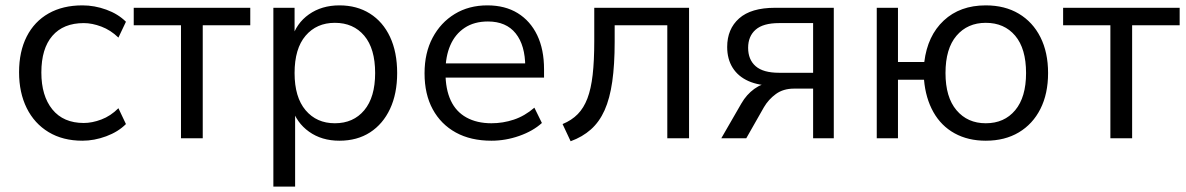

<svg xmlns="http://www.w3.org/2000/svg" viewBox="-20 -515 4418 715"><path d="M287 9Q214 9 161 -23Q108 -55 79.5 -112.5Q51 -170 51 -246Q51 -323 79.5 -379Q108 -435 161 -465Q214 -495 287 -495Q332 -495 376 -479Q420 -463 449 -434L421 -375Q392 -403 357.5 -416Q323 -429 292 -429Q216 -429 175 -381.5Q134 -334 134 -245Q134 -158 175 -107.5Q216 -57 292 -57Q323 -57 357.5 -70Q392 -83 421 -112L449 -53Q420 -24 375.5 -7.5Q331 9 287 9Z M654 0V-421H478V-486H912V-421H735V0Z M998 180V-486H1077V-371H1067Q1083 -428 1130.5 -461.5Q1178 -495 1244 -495Q1309 -495 1357.5 -464.5Q1406 -434 1432.5 -377.5Q1459 -321 1459 -243Q1459 -166 1432.5 -109.5Q1406 -53 1358 -22Q1310 9 1244 9Q1178 9 1131 -24.5Q1084 -58 1067 -114H1079V180ZM1227 -56Q1296 -56 1336.5 -104.5Q1377 -153 1377 -243Q1377 -334 1336.5 -382Q1296 -430 1227 -430Q1159 -430 1118 -382Q1077 -334 1077 -243Q1077 -153 1118 -104.5Q1159 -56 1227 -56Z M1810 9Q1733 9 1677.5 -21.5Q1622 -52 1591.5 -108Q1561 -164 1561 -242Q1561 -318 1591 -374.5Q1621 -431 1673.5 -463Q1726 -495 1795 -495Q1861 -495 1908 -466Q1955 -437 1980.5 -384Q2006 -331 2006 -257V-226H1623V-279H1952L1936 -266Q1936 -346 1900.5 -390.5Q1865 -435 1797 -435Q1746 -435 1710.5 -411.5Q1675 -388 1657 -346.5Q1639 -305 1639 -250V-244Q1639 -183 1658.5 -141Q1678 -99 1717 -77.5Q1756 -56 1810 -56Q1853 -56 1893.5 -69.5Q1934 -83 1970 -114L1998 -57Q1965 -27 1914 -9Q1863 9 1810 9Z M2105 11 2075 -53Q2109 -67 2131.5 -90Q2154 -113 2167.5 -148.5Q2181 -184 2187 -236Q2193 -288 2193 -362V-486H2546V0H2465V-421H2269V-359Q2269 -274 2260 -211Q2251 -148 2231.5 -104.5Q2212 -61 2180.5 -33Q2149 -5 2105 11Z M2666 0 2741 -130Q2760 -163 2789 -184Q2818 -205 2847 -205H2860V-196Q2806 -196 2767.5 -213Q2729 -230 2708.5 -262.5Q2688 -295 2688 -340Q2688 -407 2732.5 -446.5Q2777 -486 2866 -486H3085V0H3008V-185H2937Q2897 -185 2869.5 -165Q2842 -145 2825 -116L2759 0ZM2881 -244H3008V-429H2881Q2822 -429 2794 -404.5Q2766 -380 2766 -337Q2766 -293 2794 -268.5Q2822 -244 2881 -244Z M3651 9Q3585 9 3535 -18.5Q3485 -46 3456 -97.5Q3427 -149 3421 -218H3324V0H3245V-486H3324V-284H3422Q3434 -382 3494.5 -438.5Q3555 -495 3651 -495Q3722 -495 3774 -464Q3826 -433 3854.5 -376.5Q3883 -320 3883 -243Q3883 -166 3854.5 -109.5Q3826 -53 3774 -22Q3722 9 3651 9ZM3651 -56Q3720 -56 3760.5 -104.5Q3801 -153 3801 -243Q3801 -334 3760.5 -382Q3720 -430 3651 -430Q3583 -430 3542 -382Q3501 -334 3501 -243Q3501 -153 3542 -104.5Q3583 -56 3651 -56Z M4115 0V-421H3939V-486H4373V-421H4196V0Z"/></svg>

Font: NunitoSans1
Style: Book
Weight: 400
Designer: Vernon Adams
Foundry: Vernon Adams
Version: Version 3.101;gftools[0.9.27]